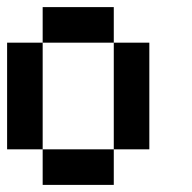

<svg xmlns="http://www.w3.org/2000/svg" viewBox="-20 -620 540 540"><path d="M0 -200V-500H100V-200ZM400 -200H300V-500H400ZM100 -200H300V-100H100ZM100 -500V-600H300V-500Z"/></svg>

Font: GalmuriMono9 Regular
Style: Regular
Weight: 400
Designer: Lee Minseo (quiple)
Version: Version 2.399;hotconv 1.1.1;makeotfexe 2.6.0 DEVELOPMENT